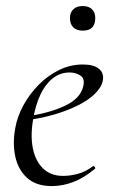

<svg xmlns="http://www.w3.org/2000/svg" viewBox="-20 -617 383 649"><path d="M155.2 12Q102 12 71.5 -15.8Q41 -43.6 31.5 -88.6Q22 -133.6 31.8 -185Q38.2 -222.4 58.8 -260.5Q79.4 -298.6 110.2 -329.9Q141 -361.2 179.2 -380.1Q217.4 -399 260.4 -399Q296.6 -399 314.3 -384.6Q332 -370.2 327.6 -345Q323 -321.4 300.2 -299.4Q277.4 -277.4 241.1 -259.6Q204.8 -241.8 160.3 -229.1Q115.8 -216.4 68.2 -210.6L70.2 -223.6Q146.8 -234.6 199.2 -259.3Q251.6 -284 261 -324Q268.2 -350.8 252.1 -361.4Q236 -372 215.6 -372Q182.2 -372 156.9 -351.1Q131.6 -330.2 115.7 -295.2Q99.8 -260.2 92.8 -218Q82.4 -162.2 90.6 -118.2Q98.8 -74.2 124.8 -48.3Q150.8 -22.4 193.4 -22.4Q217.2 -22.4 243.3 -29.4Q269.4 -36.4 293.8 -55Q296.6 -57 300.1 -53Q303.6 -49 300.8 -46.2Q262.8 -14.8 226.7 -1.4Q190.6 12 155.2 12ZM259.8 -513.4Q239.4 -513.4 227.9 -524.4Q216.4 -535.4 216.4 -556.2Q216.4 -574.6 227.9 -585.6Q239.4 -596.6 259.8 -596.6Q280.2 -596.6 291.1 -585.6Q302 -574.6 302 -556.2Q302 -513.4 259.8 -513.4Z"/></svg>

Font: Cormorant Garamond Light
Style: Italic
Weight: 300
Italic angle: -10°
Designer: Christian Thalmann (Catharsis Fonts)
Foundry: Catharsis Fonts
Version: Version 4.001